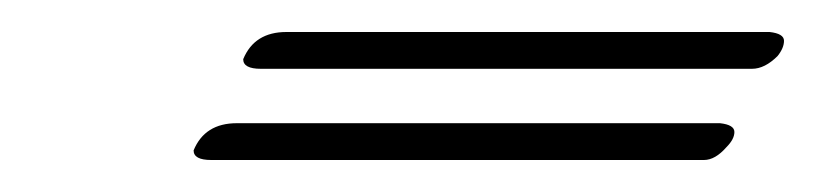

<svg xmlns="http://www.w3.org/2000/svg" viewBox="-20 -347 510 120"><path d="M132 -310Q139 -327 159 -327H461Q470 -326 470 -321.5Q470 -317 466 -312Q458 -304 450 -304H143Q132 -304 132 -310ZM101 -253Q108 -270 128 -270H430Q439 -269 439 -264.5Q439 -260 434 -255Q427 -247 420 -247H112Q101 -247 101 -253Z"/></svg>

Font: Miss Fajardose
Style: Regular
Weight: 400
Version: Version 1.000